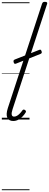

<svg xmlns="http://www.w3.org/2000/svg" viewBox="-20 -1308 537 2101"><path d="M124 16Q78 16 60.5 -19.5Q43 -55 66 -126L440 -1267Q445 -1279 451 -1283.5Q457 -1288 471 -1288Q487 -1288 493.5 -1282Q500 -1276 495 -1264L117 -111Q104 -72 108.5 -52Q113 -32 134 -32Q151 -32 167.5 -42Q184 -52 199 -68Q214 -84 224 -99Q229 -106 236 -108.5Q243 -111 252 -105Q263 -98 264 -91Q265 -84 260 -76Q247 -54 226.5 -33Q206 -12 180.5 2Q155 16 124 16ZM156 -612Q144 -607 138 -611.5Q132 -616 129 -629Q126 -640 129.5 -647Q133 -654 145 -658L409 -762Q420 -767 425.5 -763Q431 -759 435 -747Q439 -736 436 -729Q433 -722 423 -718ZM0 763H303V773H0ZM0 -20H303V0H0ZM0 -505H303V-500H0ZM0 -1283H303V-1273H0Z"/></svg>

Font: Playwrite NL Guides
Style: Regular
Weight: 400
Designer: Veronika Burian, José Scaglione
Foundry: TypeTogether
Version: Version 1.003